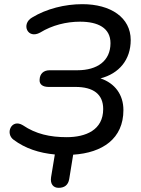

<svg xmlns="http://www.w3.org/2000/svg" viewBox="-20 -734 678 921"><path d="M261 167C289 167 307 154 312 125L331 8C472 -1 572 -69 572 -206C572 -280 531 -335 462 -358C551 -381 607 -447 607 -542C607 -650 511 -714 375 -714C291 -714 203 -692 134 -650C80 -619 112 -544 173 -578C230 -613 298 -630 364 -630C450 -630 510 -600 510 -527C510 -442 447 -397 351 -397H218C189 -397 171 -380 170 -352C168 -330 184 -317 213 -317H342C428 -317 475 -282 475 -211C475 -110 391 -76 300 -76C220 -76 152 -91 90 -133C35 -167 3 -93 46 -63C101 -22 168 0 243 7L225 116C220 149 236 167 261 167Z"/></svg>

Font: SN Pro Medium
Style: Italic
Weight: 400
Italic angle: -9°
Designer: Tobias Whetton
Foundry: Supernotes
Version: Version 1.001;Glyphs 3.2 (3249)